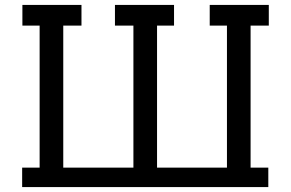

<svg xmlns="http://www.w3.org/2000/svg" viewBox="-20 -760 1182 780"><path d="M1072 -656H998V-79H1070V0H70V-79H141V-656H71V-740H311V-656H237V-79H522V-656H447V-740H687V-656H618V-79H902V-656H832V-740H1072Z"/></svg>

Font: Arvo
Style: Regular
Weight: 400
Designer: Anton Koovit (Cyrillic Expansion: Cyreal)
Foundry: Anton Koovit, Yassin Baggar
Version: Version 3.000